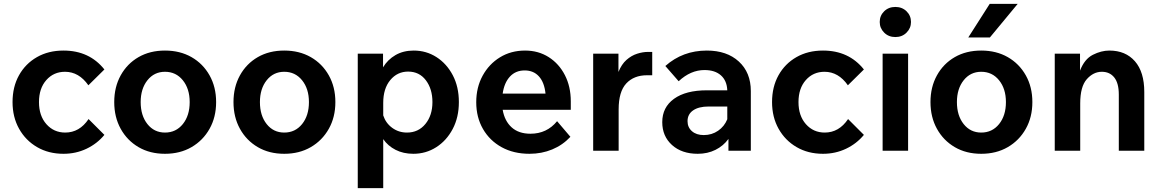

<svg xmlns="http://www.w3.org/2000/svg" viewBox="-20 -781 6015 995"><path d="M439 -164 521 -82Q483 -36 428 -10Q373 16 309 16Q232 16 172.5 -18.5Q113 -53 79 -113.5Q45 -174 45 -252Q45 -331 78.5 -391Q112 -451 171.5 -485Q231 -519 309 -519Q443 -519 521 -421L438 -339Q389 -409 317 -409Q258 -409 220 -366Q182 -323 182 -252Q182 -181 220.5 -137.5Q259 -94 318 -94Q392 -94 439 -164Z M835 16Q757 16 698 -18.5Q639 -53 605.5 -113.5Q572 -174 572 -252Q572 -330 605.5 -390.5Q639 -451 698 -485Q757 -519 835 -519Q913 -519 972.5 -485Q1032 -451 1066 -390.5Q1100 -330 1100 -252Q1100 -174 1066 -113.5Q1032 -53 972.5 -18.5Q913 16 835 16ZM835 -94Q892 -94 927.5 -138Q963 -182 963 -252Q963 -321 927.5 -365Q892 -409 835 -409Q779 -409 744 -365Q709 -321 709 -252Q709 -182 744 -138Q779 -94 835 -94Z M1453 16Q1375 16 1316 -18.5Q1257 -53 1223.5 -113.5Q1190 -174 1190 -252Q1190 -330 1223.5 -390.5Q1257 -451 1316 -485Q1375 -519 1453 -519Q1531 -519 1590.5 -485Q1650 -451 1684 -390.5Q1718 -330 1718 -252Q1718 -174 1684 -113.5Q1650 -53 1590.5 -18.5Q1531 16 1453 16ZM1453 -94Q1510 -94 1545.5 -138Q1581 -182 1581 -252Q1581 -321 1545.5 -365Q1510 -409 1453 -409Q1397 -409 1362 -365Q1327 -321 1327 -252Q1327 -182 1362 -138Q1397 -94 1453 -94Z M1966 194H1834V-503H1965V-432Q1989 -472 2029.5 -495.5Q2070 -519 2124 -519Q2189 -519 2242 -485Q2295 -451 2326.5 -391Q2358 -331 2358 -252Q2358 -173 2326 -112.5Q2294 -52 2240.5 -18Q2187 16 2122 16Q2070 16 2030 -4.5Q1990 -25 1966 -60ZM1966 -248V-183Q1979 -143 2012.5 -118.5Q2046 -94 2089 -94Q2148 -94 2184.5 -138.5Q2221 -183 2221 -252Q2221 -320 2187 -365Q2153 -410 2095 -410Q2039 -410 2002.5 -366Q1966 -322 1966 -248Z M2867 -153 2936 -72Q2896 -29 2841.5 -6.5Q2787 16 2724 16Q2642 16 2580 -18Q2518 -52 2483 -112.5Q2448 -173 2448 -251Q2448 -328 2481 -388.5Q2514 -449 2571 -484Q2628 -519 2701 -519Q2770 -519 2823.5 -485Q2877 -451 2907.5 -391.5Q2938 -332 2938 -256V-212H2585Q2595 -154 2631.5 -121Q2668 -88 2729 -88Q2814 -88 2867 -153ZM2699 -416Q2652 -416 2622.5 -384Q2593 -352 2585 -296H2807Q2801 -354 2773 -385Q2745 -416 2699 -416Z M3360 -512V-391H3333Q3265 -391 3225.5 -348.5Q3186 -306 3186 -214V0H3054V-503H3185V-408Q3201 -448 3226.5 -470.5Q3252 -493 3281.5 -502.5Q3311 -512 3339 -512Z M3596 16Q3513 16 3462.5 -29.5Q3412 -75 3412 -148Q3412 -225 3473 -269Q3534 -313 3643 -313H3749Q3747 -363 3716 -390.5Q3685 -418 3631 -418Q3559 -418 3497 -360L3428 -439Q3518 -519 3643 -519Q3747 -519 3809 -462Q3871 -405 3871 -309V0H3755V-61Q3729 -25 3688 -4.5Q3647 16 3596 16ZM3627 -81Q3669 -81 3701.5 -103.5Q3734 -126 3749 -163V-229H3652Q3601 -229 3572 -209Q3543 -189 3543 -153Q3543 -121 3566 -101Q3589 -81 3627 -81Z M4375 -164 4457 -82Q4419 -36 4364 -10Q4309 16 4245 16Q4168 16 4108.5 -18.5Q4049 -53 4015 -113.5Q3981 -174 3981 -252Q3981 -331 4014.5 -391Q4048 -451 4107.5 -485Q4167 -519 4245 -519Q4379 -519 4457 -421L4374 -339Q4325 -409 4253 -409Q4194 -409 4156 -366Q4118 -323 4118 -252Q4118 -181 4156.5 -137.5Q4195 -94 4254 -94Q4328 -94 4375 -164Z M4701 -667Q4701 -635 4678 -612Q4655 -589 4620 -589Q4585 -589 4562 -612Q4539 -635 4539 -667Q4539 -700 4562 -722.5Q4585 -745 4620 -745Q4655 -745 4678 -722.5Q4701 -700 4701 -667ZM4686 0H4554V-503H4686Z M5065 16Q4987 16 4928 -18.5Q4869 -53 4835.5 -113.5Q4802 -174 4802 -252Q4802 -330 4835.5 -390.5Q4869 -451 4928 -485Q4987 -519 5065 -519Q5143 -519 5202.5 -485Q5262 -451 5296 -390.5Q5330 -330 5330 -252Q5330 -174 5296 -113.5Q5262 -53 5202.5 -18.5Q5143 16 5065 16ZM5065 -94Q5122 -94 5157.5 -138Q5193 -182 5193 -252Q5193 -321 5157.5 -365Q5122 -409 5065 -409Q5009 -409 4974 -365Q4939 -321 4939 -252Q4939 -182 4974 -138Q5009 -94 5065 -94ZM5254 -761 5110 -587H4998L5109 -761Z M5910 0H5778V-291Q5778 -350 5754.5 -379.5Q5731 -409 5690 -409Q5646 -409 5612 -370.5Q5578 -332 5578 -245V0H5446V-503H5577V-415Q5600 -475 5643.5 -497Q5687 -519 5729 -519Q5813 -519 5861.5 -463.5Q5910 -408 5910 -304Z"/></svg>

Font: Wix Madefor Text
Style: Bold
Weight: 700
Designer: Dalton Maag Ltd
Foundry: Dalton Maag Ltd
Version: Version 3.100